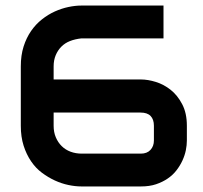

<svg xmlns="http://www.w3.org/2000/svg" viewBox="-20 -672 733 692"><path d="M173.3 -385.6H487.6Q512.9 -385.6 541.6 -376.7Q570.3 -367.8 595 -348.3Q619.8 -328.7 636.6 -296.5Q653.5 -264.4 653.5 -218.8V-165.8Q653.5 -149 649.8 -130.4Q646 -111.9 637.6 -93.6Q629.2 -75.2 616.1 -58.2Q603 -41.1 584.4 -28.5Q565.8 -15.8 542.3 -7.9Q518.8 0 487.6 0H273.8Q251.5 0 226.7 -5.2Q202 -10.4 177.7 -21.5Q153.5 -32.7 131.2 -49.3Q108.9 -65.8 92.1 -90.6Q75.2 -115.3 65.1 -147Q55 -178.7 55 -218.8V-432.7Q55 -472.8 65.1 -504.5Q75.2 -536.1 92.1 -560.4Q108.9 -584.7 131.2 -602.2Q153.5 -619.8 177.7 -630.7Q202 -641.6 226.7 -646.8Q251.5 -652 273.8 -652H569.3V-533.7H273.8Q250.5 -531.2 232.2 -524Q213.9 -516.8 201 -503.7Q188.1 -490.6 180.7 -472.8Q173.3 -455 173.3 -432.7ZM173.3 -266.3V-218.8Q173.3 -195.5 181.2 -177Q189.1 -158.4 202.5 -145.3Q215.8 -132.2 234.4 -125.2Q253 -118.3 274.8 -118.3H487.6Q509.9 -118.3 522.3 -131.7Q534.7 -145 534.7 -165.8V-218.8Q534.7 -241.6 522.8 -254Q510.9 -266.3 486.6 -266.3Z"/></svg>

Font: AKL FREE 001
Style: Regular
Weight: 400
Designer: AKL
Foundry: AKL
Version: Version 1.00;August 10, 2024;FontCreator 13.0.0.2630 64-bit